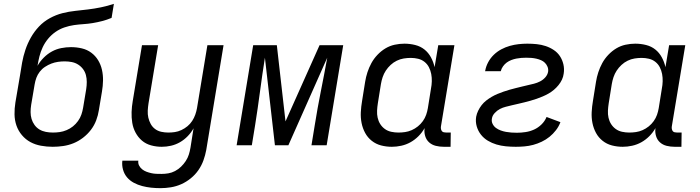

<svg xmlns="http://www.w3.org/2000/svg" viewBox="-20 -755 3640 998"><path d="M254 8Q223 8 193 2.5Q163 -3 138 -16.5Q113 -30 94 -52.5Q75 -75 65.5 -102.5Q56 -130 55.5 -160.5Q55 -191 60 -222L84 -363Q89 -397 95 -430Q101 -463 112 -496Q123 -529 140.5 -560Q158 -591 182.5 -617Q207 -643 239 -660.5Q271 -678 304.5 -686.5Q338 -695 371.5 -698.5Q405 -702 438 -706Q471 -710 505 -717Q539 -724 572 -735L560 -662Q536 -652 511 -645.5Q486 -639 461.5 -635Q437 -631 413 -629.5Q389 -628 364.5 -624.5Q340 -621 315 -612.5Q290 -604 268.5 -589Q247 -574 230 -553.5Q213 -533 202 -509.5Q191 -486 185 -462Q179 -438 175 -413Q188 -436 207.5 -455.5Q227 -475 250 -487.5Q273 -500 298.5 -505Q324 -510 349 -510Q378 -510 405.5 -503.5Q433 -497 454.5 -481Q476 -465 490 -442Q504 -419 510 -392Q516 -365 515.5 -336.5Q515 -308 510 -279L494 -183Q490 -156 480 -129.5Q470 -103 452.5 -80Q435 -57 411.5 -39Q388 -21 362 -10.5Q336 0 308.5 4Q281 8 254 8ZM255 -66Q273 -66 290.5 -68.5Q308 -71 326 -78.5Q344 -86 359 -98Q374 -110 385.5 -126Q397 -142 403 -159.5Q409 -177 412 -195L428 -291Q431 -310 431 -329Q431 -348 426.5 -365Q422 -382 411.5 -396Q401 -410 386 -419.5Q371 -429 353 -432.5Q335 -436 316 -436Q299 -436 281.5 -433.5Q264 -431 247 -424.5Q230 -418 214 -407.5Q198 -397 186.5 -382Q175 -367 169 -350.5Q163 -334 160 -316L142 -210Q139 -191 139 -172.5Q139 -154 144 -137Q149 -120 159.5 -105.5Q170 -91 185 -82Q200 -73 218 -69.5Q236 -66 255 -66Z M814 223Q789 223 765.5 220.5Q742 218 719 212Q696 206 675.5 195Q655 184 640.5 167Q626 150 619.5 127Q613 104 616 80H699Q697 94 703 105.5Q709 117 719 125Q729 133 741 137.5Q753 142 766 145Q779 148 792.5 148.5Q806 149 820 149Q837 149 855 146Q873 143 890 134Q907 125 921 111.5Q935 98 945.5 82Q956 66 961.5 48.5Q967 31 970 13L986 -88Q974 -66 955.5 -47Q937 -28 915 -15.5Q893 -3 869 2.5Q845 8 821 8Q792 8 765 0.5Q738 -7 718 -24Q698 -41 685 -65Q672 -89 667.5 -116.5Q663 -144 664 -172.5Q665 -201 670 -230L718 -520H802L752 -218Q749 -199 748 -180Q747 -161 751 -143.5Q755 -126 763.5 -110.5Q772 -95 786 -84.5Q800 -74 818 -70Q836 -66 855 -66Q872 -66 889 -68.5Q906 -71 923 -79Q940 -87 954.5 -99Q969 -111 979 -126.5Q989 -142 995 -159Q1001 -176 1004 -193L1058 -520H1142L1052 25Q1047 52 1037.5 78.5Q1028 105 1011.5 129Q995 153 971.5 172Q948 191 922 202.5Q896 214 868.5 218.5Q841 223 814 223Z M1210 0 1296 -520H1419L1464 -124L1641 -520H1764L1678 0H1599L1616 -104Q1630 -192 1647.5 -279.5Q1665 -367 1681 -455L1479 0H1409L1357 -455Q1343 -367 1331.5 -279.5Q1320 -192 1306 -104L1289 0Z M2017 8Q1988 8 1961 1Q1934 -6 1912.5 -23Q1891 -40 1878 -64Q1865 -88 1859.5 -115.5Q1854 -143 1855.5 -172Q1857 -201 1862 -230L1878 -330Q1882 -355 1890 -379.5Q1898 -404 1910.5 -427Q1923 -450 1942 -470Q1961 -490 1983.5 -503.5Q2006 -517 2031.5 -522.5Q2057 -528 2082 -528Q2111 -528 2138.5 -521Q2166 -514 2186.5 -497.5Q2207 -481 2220 -457Q2233 -433 2239 -406L2258 -520H2342L2272 -98Q2271 -92 2272 -85.5Q2273 -79 2276.5 -74Q2280 -69 2286.5 -67.5Q2293 -66 2300 -66H2323L2322 8H2287Q2265 8 2245 3Q2225 -2 2210.5 -15Q2196 -28 2190 -48Q2184 -68 2187 -89Q2174 -66 2155 -47Q2136 -28 2113.5 -15.5Q2091 -3 2066 2.5Q2041 8 2017 8ZM2051 -66Q2068 -66 2085.5 -68.5Q2103 -71 2120 -78.5Q2137 -86 2152 -98Q2167 -110 2178 -125.5Q2189 -141 2195 -158Q2201 -175 2204 -193L2220 -293Q2224 -313 2224.5 -332.5Q2225 -352 2221.5 -370.5Q2218 -389 2209.5 -405.5Q2201 -422 2186.5 -433.5Q2172 -445 2153.5 -449.5Q2135 -454 2115 -454Q2097 -454 2078.5 -451Q2060 -448 2042.5 -439.5Q2025 -431 2010.5 -417.5Q1996 -404 1985.5 -388Q1975 -372 1969 -354Q1963 -336 1960 -318L1944 -218Q1941 -199 1940 -180Q1939 -161 1943 -143Q1947 -125 1956.5 -110Q1966 -95 1980.5 -84.5Q1995 -74 2013.5 -70Q2032 -66 2051 -66Z M2661 8Q2635 8 2609.5 5.5Q2584 3 2560.5 -4Q2537 -11 2516 -23.5Q2495 -36 2480 -55Q2465 -74 2458 -98Q2451 -122 2455 -148Q2458 -164 2465.5 -179.5Q2473 -195 2483.5 -208.5Q2494 -222 2507.5 -232.5Q2521 -243 2535.5 -251.5Q2550 -260 2565.5 -266.5Q2581 -273 2597 -278.5Q2613 -284 2628.5 -288.5Q2644 -293 2660.5 -297Q2677 -301 2693 -305Q2709 -309 2724.5 -312.5Q2740 -316 2756 -320Q2772 -324 2787.5 -332Q2803 -340 2814.5 -353Q2826 -366 2829 -382Q2831 -396 2826 -408Q2821 -420 2812.5 -428.5Q2804 -437 2792.5 -442Q2781 -447 2768 -450Q2755 -453 2742 -454Q2729 -455 2715 -455Q2702 -455 2689.5 -454Q2677 -453 2664 -450.5Q2651 -448 2638 -443Q2625 -438 2614 -430Q2603 -422 2594.5 -410Q2586 -398 2583 -385H2501L2502 -387Q2506 -410 2517.5 -431.5Q2529 -453 2546.5 -470Q2564 -487 2585.5 -498.5Q2607 -510 2630 -516.5Q2653 -523 2676 -525.5Q2699 -528 2721 -528Q2746 -528 2770 -525.5Q2794 -523 2816.5 -515.5Q2839 -508 2858.5 -495Q2878 -482 2890.5 -463Q2903 -444 2908.5 -420.5Q2914 -397 2910 -372Q2908 -356 2901 -341Q2894 -326 2883 -312.5Q2872 -299 2859 -288Q2846 -277 2831 -268.5Q2816 -260 2800.5 -253.5Q2785 -247 2769.5 -241.5Q2754 -236 2737.5 -231.5Q2721 -227 2705.5 -223Q2690 -219 2674 -215.5Q2658 -212 2641.5 -208Q2625 -204 2609 -200Q2593 -196 2578.5 -188.5Q2564 -181 2551.5 -167.5Q2539 -154 2537 -139Q2534 -124 2540.5 -111Q2547 -98 2558 -90Q2569 -82 2582.5 -77Q2596 -72 2610 -69.5Q2624 -67 2638 -66Q2652 -65 2667 -65Q2689 -65 2712 -68.5Q2735 -72 2756 -81.5Q2777 -91 2794.5 -108Q2812 -125 2821 -147L2893 -120Q2885 -98 2870 -78.5Q2855 -59 2836.5 -44Q2818 -29 2796 -18.5Q2774 -8 2751.5 -2Q2729 4 2706 6Q2683 8 2661 8Z M3217 8Q3188 8 3161 1Q3134 -6 3112.5 -23Q3091 -40 3078 -64Q3065 -88 3059.5 -115.5Q3054 -143 3055.5 -172Q3057 -201 3062 -230L3078 -330Q3082 -355 3090 -379.5Q3098 -404 3110.5 -427Q3123 -450 3142 -470Q3161 -490 3183.5 -503.5Q3206 -517 3231.5 -522.5Q3257 -528 3282 -528Q3311 -528 3338.5 -521Q3366 -514 3386.5 -497.5Q3407 -481 3420 -457Q3433 -433 3439 -406L3458 -520H3542L3472 -98Q3471 -92 3472 -85.5Q3473 -79 3476.5 -74Q3480 -69 3486.5 -67.5Q3493 -66 3500 -66H3523L3522 8H3487Q3465 8 3445 3Q3425 -2 3410.5 -15Q3396 -28 3390 -48Q3384 -68 3387 -89Q3374 -66 3355 -47Q3336 -28 3313.5 -15.5Q3291 -3 3266 2.5Q3241 8 3217 8ZM3251 -66Q3268 -66 3285.5 -68.5Q3303 -71 3320 -78.5Q3337 -86 3352 -98Q3367 -110 3378 -125.5Q3389 -141 3395 -158Q3401 -175 3404 -193L3420 -293Q3424 -313 3424.5 -332.5Q3425 -352 3421.5 -370.5Q3418 -389 3409.5 -405.5Q3401 -422 3386.5 -433.5Q3372 -445 3353.5 -449.5Q3335 -454 3315 -454Q3297 -454 3278.5 -451Q3260 -448 3242.5 -439.5Q3225 -431 3210.5 -417.5Q3196 -404 3185.5 -388Q3175 -372 3169 -354Q3163 -336 3160 -318L3144 -218Q3141 -199 3140 -180Q3139 -161 3143 -143Q3147 -125 3156.5 -110Q3166 -95 3180.5 -84.5Q3195 -74 3213.5 -70Q3232 -66 3251 -66Z"/></svg>

Font: Iosevka Extended
Style: Italic
Weight: 400
Width: 7
Italic angle: -9°
Monospace: yes
Designer: Belleve Invis
Foundry: Belleve Invis
Version: Version 32.5.0; ttfautohint (v1.8.4)